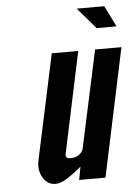

<svg xmlns="http://www.w3.org/2000/svg" viewBox="-53 -768 587 817"><g transform="rotate(-5 240.5 -359.5)"><path d="M151.5 8Q171.5 8 196.5 -6.8Q221.5 -21.5 263 -55.5L252.5 0H365L481 -547H368.5L279 -131.5Q276 -117.5 261.8 -106.5Q247.5 -95.5 226 -95.5Q208.5 -95.5 206 -102Q203.5 -108.5 204.5 -113.5L296.5 -547H183.5L87.5 -99Q78.5 -57.5 97.5 -24.8Q116.5 8 151.5 8ZM383 -637H468L423.5 -727H305.5Z"/></g></svg>

Font: League Gothic SemiExpanded Italic
Style: Regular
Weight: 400
Width: 6
Designer: The League of Moveable Type
Version: Version 1.600; ttfautohint (v1.8.3)